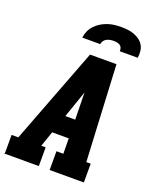

<svg xmlns="http://www.w3.org/2000/svg" viewBox="-171 -1054 942 1154"><g transform="rotate(20 300.0 -477.5)"><path d="M0 0 3 -7V-120H46L281 -735H450L481 -120H509V0H290V-120H334L333 -218H227L193 -120H221V0ZM268 -337H331L328 -490Q328 -495 328 -500Q328 -505 328 -510Q326 -505 324.5 -500Q323 -495 321 -490ZM202 -815Q205 -837 214 -857.5Q223 -878 239 -895Q255 -912 275 -924Q295 -936 316 -943Q337 -950 358.5 -952.5Q380 -955 402 -955Q423 -955 444 -952.5Q465 -950 484 -943Q503 -936 519.5 -924Q536 -912 546 -895Q556 -878 558 -857Q560 -836 557 -815H442Q443 -826 439.5 -836Q436 -846 427.5 -851.5Q419 -857 408 -859Q397 -861 387 -861Q376 -861 364.5 -859Q353 -857 342.5 -851.5Q332 -846 325 -836Q318 -826 317 -815Z"/></g></svg>

Font: Iosevka Etoile Heavy Oblique
Style: Regular
Weight: 900
Italic angle: -9°
Designer: Belleve Invis
Foundry: Belleve Invis
Version: Version 15.5.2; ttfautohint (v1.8.4)